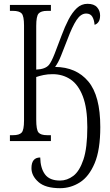

<svg xmlns="http://www.w3.org/2000/svg" viewBox="-20 -740 576 1007"><path d="M295 247Q218 247 181.5 214.5Q145 182 145 142Q145 86 191 86Q192 142 216 174.5Q240 207 295 207Q332 207 364.5 182.5Q397 158 417.5 97Q438 36 438 -73Q438 -173 414.5 -234.5Q391 -296 350 -323.5Q309 -351 256 -351Q230 -351 208.5 -346.5Q187 -342 170 -336V-113Q170 -59 182 -45Q194 -31 227 -31H247V0H32V-31H48Q81 -31 93.5 -44.5Q106 -58 106 -108V-606Q106 -656 93.5 -669.5Q81 -683 48 -683H32V-714H247V-683H227Q195 -683 182.5 -669Q170 -655 170 -604V-375Q218 -377 237 -400Q250 -416 266.5 -458Q283 -500 303 -554Q320 -600 339.5 -637.5Q359 -675 383 -697.5Q407 -720 439 -720Q473 -720 489 -702Q505 -684 505 -659Q505 -637 496.5 -625Q488 -613 476 -610Q474 -636 464 -652.5Q454 -669 432 -669Q404 -669 381.5 -635Q359 -601 334 -534Q314 -483 300 -447.5Q286 -412 269 -389Q380 -388 443 -313Q506 -238 506 -74Q506 46 476.5 116Q447 186 399 216.5Q351 247 295 247Z"/></svg>

Font: Noto Serif ExtraCondensed Light
Style: Regular
Weight: 300
Width: 2
Designer: Monotype Design Team
Foundry: Monotype Imaging Inc.
Version: Version 2.014; ttfautohint (v1.8.4.7-5d5b)